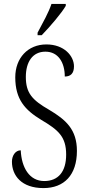

<svg xmlns="http://www.w3.org/2000/svg" viewBox="-20 -951 451 981"><path d="M172 -784V-771H193C237 -816 296 -886 316 -921V-931H243C228 -886 201 -839 172 -784ZM202 10C308 10 373 -57 373 -180C373 -289 317 -339 231 -390C144 -440 112 -476 112 -558C112 -634 146 -687 212 -687C278 -687 311 -631 311 -560C340 -560 358 -575 358 -612C358 -665 308 -724 217 -724C122 -724 58 -654 58 -556C58 -443 108 -389 190 -339C278 -287 318 -253 318 -161C318 -74 278 -26 206 -26C130 -26 90 -95 86 -183C58 -183 41 -155 41 -125C41 -54 90 10 202 10Z"/></svg>

Font: Noto Serif Bengali ExtraCondensed Light
Style: Regular
Weight: 300
Width: 2
Designer: Juan Bruce, Universal Thirst, Indian Type Foundry and the Monotype Design Team.
Foundry: Monotype Imaging Inc.
Version: Version 2.003